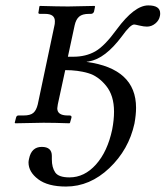

<svg xmlns="http://www.w3.org/2000/svg" viewBox="-20 -453 610 707"><path d="M298.8 -225.1Q481 -200.2 481 -56.2Q481 -30.3 475.1 2Q454.1 98.1 382.6 166Q311 233.9 223.1 233.9Q156.2 233.9 120.6 207Q85 180.2 85 145Q85 140.1 86.9 131.8Q95.7 87.9 133.8 87.9Q170.9 87.9 170.9 121.1V133.8Q170.9 163.6 183.3 181.9Q195.8 200.2 235.8 200.2Q291 200.2 333.5 152.6Q376 105 393.1 23.9Q399.9 -11.2 399.9 -42Q399.9 -101.1 370.8 -137Q341.8 -172.9 304.4 -183.8Q267.1 -194.8 220.2 -194.8L192.9 -68.8Q190.9 -56.6 190.9 -54.2Q190.9 -28.3 228 -27.8H235.8Q244.6 -27.8 243.2 -20L237.8 -1L235.8 1Q178.7 -1 140.1 -1L36.1 1L34.2 -1L39.1 -20Q41 -27.8 47.9 -27.8H66.9Q91.8 -27.8 102.8 -37.4Q113.8 -46.9 119.1 -68.8L180.2 -357.9Q182.1 -363.8 182.1 -375Q182.1 -401.9 146 -401.9H127Q119.1 -401.9 122.1 -410.2L125 -429.2L127 -431.2Q194.8 -429.2 231 -429.2L328.1 -431.2L330.1 -429.2L326.2 -410.2Q323.2 -402.3 314.9 -401.9H307.1Q283.2 -401.9 271.5 -391.8Q259.8 -381.8 254.9 -359.9L230 -244.1H250Q295.9 -244.1 330.6 -263.7Q365.2 -283.2 410.2 -345.2Q475.1 -433.1 525.9 -433.1Q569.8 -433.1 569.8 -403.8Q569.8 -397 568.8 -394Q565.9 -377.9 552 -366.5Q538.1 -355 521 -355Q509.8 -355 493.4 -358.9Q477.1 -362.8 474.1 -362.8Q460 -362.8 429.2 -319.8Q367.2 -236.8 308.1 -227.1Q306.2 -226.1 303 -226.1Q299.8 -226.1 298.8 -225.1Z"/></svg>

Font: Linux Libertine
Style: Italic
Weight: 400
Italic angle: -12°
Designer: Philipp H. Poll
Foundry: Philipp H. Poll
Version: Version 5.1.6 ; ttfautohint (v0.9)